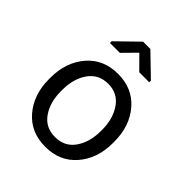

<svg xmlns="http://www.w3.org/2000/svg" viewBox="-210 -882 1020 1020"><g transform="rotate(45 300.0 -371.5)"><path d="M149.9 -258.3Q149.9 -174.8 189 -119.1Q228 -63.5 299.8 -63.5Q371.6 -63.5 410.6 -119.1Q449.7 -174.8 449.7 -258.3V-269Q449.7 -351.1 410.2 -407.7Q371.1 -463.9 299.8 -463.9Q228.5 -463.9 189 -407.7Q149.9 -351.6 149.9 -269ZM59.6 -269Q59.6 -385.7 125 -461.9Q190.4 -538.1 299.8 -538.1Q409.2 -538.1 474.6 -461.9Q540 -385.7 540 -269V-258.3Q540 -142.1 474.6 -66.4Q409.2 9.8 299.8 9.8Q189.9 9.8 125 -66.4Q59.6 -142.6 59.6 -258.3ZM448.2 -623.5H373L299.8 -697.3L227.1 -623.5H152.8V-636.2L272.5 -752.9H327.1L448.2 -635.7Z"/></g></svg>

Font: RobotoMono-Regular
Style: Regular
Weight: 400
Designer: Google
Version: Version 2.000985; 2015; ttfautohint (v1.3)